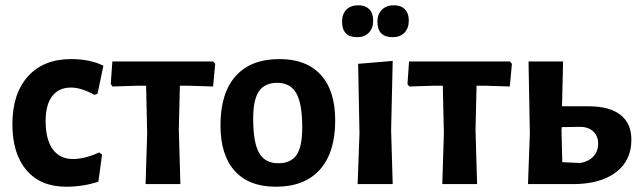

<svg xmlns="http://www.w3.org/2000/svg" viewBox="-20 -698 2421 728"><path d="M250 -474Q320 -474 372 -449L350 -343L339 -338Q288 -366 249 -366Q203 -366 178 -333.5Q153 -301 153 -239Q153 -169 180 -132Q207 -95 257 -95Q301 -95 356 -120L367 -112L353 -9Q294 10 231 10Q134 10 80.5 -52.5Q27 -115 27 -227Q27 -343 86 -408.5Q145 -474 250 -474Z M532 0 538 -192 534 -373H499L407 -370L400 -379L406 -465H788L796 -456L788 -370L696 -373H662L658 -205L664 0Z M1040 -474Q1142 -474 1196.5 -414Q1251 -354 1251 -241Q1251 -120 1193 -55Q1135 10 1026 10Q924 10 870 -50Q816 -110 816 -223Q816 -345 873.5 -409.5Q931 -474 1040 -474ZM1031 -384Q984 -384 962 -352Q940 -320 940 -249Q940 -157 962.5 -118Q985 -79 1035 -79Q1083 -79 1104.5 -110.5Q1126 -142 1126 -214Q1126 -305 1103.5 -344.5Q1081 -384 1031 -384Z M1339 -678Q1365 -678 1380 -663Q1395 -648 1395 -620Q1395 -591 1378.5 -574Q1362 -557 1334 -557Q1277 -557 1277 -616Q1277 -645 1293.5 -661.5Q1310 -678 1339 -678ZM1473 -678Q1500 -678 1515 -663Q1530 -648 1530 -620Q1530 -591 1513.5 -574Q1497 -557 1469 -557Q1411 -557 1411 -616Q1411 -644 1428 -661Q1445 -678 1473 -678ZM1336 0 1343 -192 1338 -456 1469 -467 1463 -205 1469 0Z M1657 0 1663 -192 1659 -373H1624L1532 -370L1525 -379L1531 -465H1913L1921 -456L1913 -370L1821 -373H1787L1783 -205L1789 0Z M1982 0 1989 -192 1984 -465H2115L2111 -295H2212Q2291 -295 2332.5 -262.5Q2374 -230 2374 -168Q2374 -89 2315 -44.5Q2256 0 2153 0ZM2109 -205 2112 -83 2181 -80Q2213 -86 2230.5 -105.5Q2248 -125 2248 -153Q2248 -183 2228.5 -200.5Q2209 -218 2175 -217L2110 -216Z"/></svg>

Font: Alegreya Sans
Style: Bold
Weight: 700
Designer: Juan Pablo del Peral
Foundry: Huerta Tipografica
Version: Version 2.007